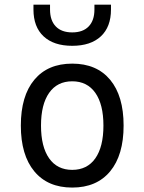

<svg xmlns="http://www.w3.org/2000/svg" viewBox="-20 -803 626 832"><path d="M293 9.8Q187 9.8 128.7 -60.5Q70.3 -130.9 70.3 -258.8Q70.3 -387.2 128.7 -457.3Q187 -527.3 293 -527.3Q398.9 -527.3 457.3 -457.3Q515.6 -387.2 515.6 -258.8Q515.6 -130.9 457.3 -60.5Q398.9 9.8 293 9.8ZM293 -66.9Q357.9 -66.9 393.1 -116.9Q428.2 -167 428.2 -258.8Q428.2 -350.6 393.1 -400.6Q357.9 -450.7 293 -450.7Q228 -450.7 192.9 -400.6Q157.7 -350.6 157.7 -258.8Q157.7 -167 192.9 -116.9Q228 -66.9 293 -66.9ZM293 -604.5Q212.9 -604.5 168.9 -645.5Q125 -686.5 125 -761.7V-782.7H196.8V-761.7Q196.8 -714.4 221.7 -688.5Q246.6 -662.6 293 -662.6Q339.4 -662.6 364.3 -688.5Q389.2 -714.4 389.2 -761.7V-782.7H460.9V-761.7Q460.9 -686.5 417 -645.5Q373 -604.5 293 -604.5Z"/></svg>

Font: CaskaydiaMono NF SemiLight
Style: Regular
Weight: 350
Designer: Aaron Bell
Foundry: Saja Typeworks
Version: Version 2111.001; ttfautohint (v1.8.4);Nerd Fonts 3.1.1